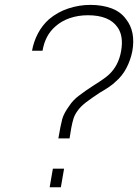

<svg xmlns="http://www.w3.org/2000/svg" viewBox="-20 -786 579 806"><path d="M464.5 -442.5Q445.5 -423.5 399 -397Q381 -385 366.5 -375Q352 -365 340.5 -356Q329 -347 320.2 -338.2Q311.5 -329.5 305 -320Q293.5 -304 288.5 -288Q283.5 -272 279 -248L272 -205H225Q234.5 -261.5 241.5 -287Q248.5 -311 270 -340.5Q286.5 -366 311.5 -384.5Q323.5 -394 339.2 -404.8Q355 -415.5 374 -428Q420.5 -457 437.5 -473Q478 -511 488.5 -572Q499.5 -635.5 473 -672Q438 -722 349 -722Q308.5 -722 273.2 -710Q238 -698 212.5 -675Q169.5 -638 158.5 -573H114.5Q121 -610.5 139 -645Q157 -679.5 185.5 -705Q221.5 -735.5 267 -750.5Q312.5 -765.5 359.5 -765.5Q409 -765.5 448 -751Q487 -736.5 509.5 -705Q550 -653.5 535.5 -571Q528 -533.5 510.5 -500Q493 -466.5 464.5 -442.5ZM202 -78H249L235.5 0H188.5Z"/></svg>

Font: Russisch Sans ExtraLight
Style: Italic
Weight: 200
Width: 4
Italic angle: -10°
Designer: Michael Sharanda (font) & Cristiano Sobral (main changes)
Foundry: Michael Sharanda
Version: Version 2.00;September 8, 2020;FontCreator 13.0.0.2681 64-bi